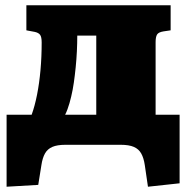

<svg xmlns="http://www.w3.org/2000/svg" viewBox="-20 -549 711 728"><path d="M541 159 529 77Q525 50 515.5 33Q506 16 487.5 8Q469 0 438 0H228Q197 0 178.5 8Q160 16 150.5 33Q141 50 137 77L125 152L5 159V-114H100Q112 -147 120.5 -190Q129 -233 133.5 -283Q138 -333 138 -388Q138 -409 132 -417Q126 -425 112 -428L80 -434V-529H627V-434L600 -430Q581 -427 575.5 -418Q570 -409 570 -389V-114H661V146ZM227 -114H345V-414H273Q273 -385 271.5 -354.5Q270 -324 267 -294Q264 -264 260 -236Q256 -208 250 -183Q247 -170 243.5 -158Q240 -146 236 -135Q232 -124 227 -114Z"/></svg>

Font: Literata Variable Black
Style: Regular
Weight: 900
Designer: Latin by Veronika Burian and Jose Scaglione. Greek by Irene Vlachou. Cyrillic by Vera Evstafieva.
Foundry: TypeTogether
Version: Version 3.021